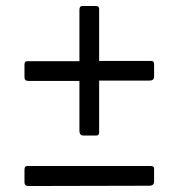

<svg xmlns="http://www.w3.org/2000/svg" viewBox="-20 -687 597 643"><path d="M496 -473V-430Q496 -417 480 -417H312V-243Q312 -233 302 -233H260Q246 -233 246 -249V-416H75Q62 -416 62 -428V-471Q62 -482 71 -482H246V-654Q246 -661 248.5 -664Q251 -667 257 -667H300Q312 -667 312 -658V-483H486Q496 -483 496 -473ZM496 -122V-79Q496 -65 480 -65L75 -64Q62 -64 62 -76V-119Q62 -131 71 -131H486Q496 -131 496 -122Z"/></svg>

Font: Libre Franklin
Style: Regular
Weight: 400
Designer: Pablo Impallari, Rodrigo Fuenzalida
Foundry: Impallari Type
Version: Version 1.002; ttfautohint (v1.5)